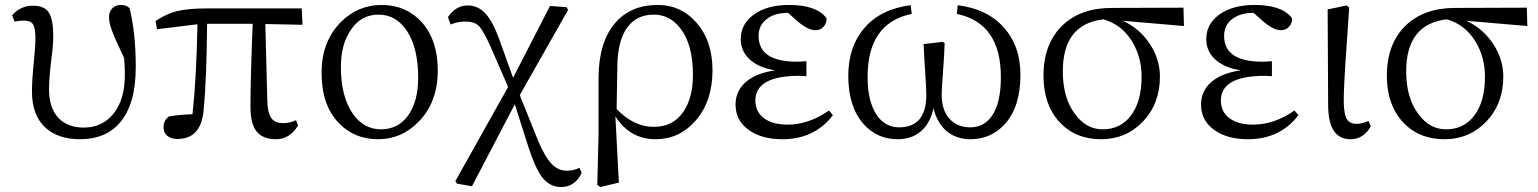

<svg xmlns="http://www.w3.org/2000/svg" viewBox="-20 -548 6207 775"><path d="M303 14Q214 14 163 -33Q109 -83 109 -179Q109 -225 117 -303Q123 -363 123 -391Q123 -434 114 -449Q105 -465 75 -465Q61 -465 39 -461L29 -486Q62 -525 114 -525Q160 -525 178 -496Q195 -468 195 -400Q195 -367 187 -306Q178 -234 178 -187Q178 -112 216 -72Q253 -33 318 -33Q392 -33 437 -88Q484 -145 484 -247Q484 -275 481 -314Q443 -393 431 -427Q420 -457 420 -478Q420 -501 433.5 -514.5Q447 -528 468 -528Q491 -528 503 -515Q528 -416 528 -277Q528 -129 465 -54Q407 14 303 14Z M1094 14Q1041 14 1016 -17Q991 -48 991 -116Q991 -234 1000 -452H816Q814 -226 802 -104Q792 13 696 13Q671 13 655.5 0.5Q640 -12 640 -34Q640 -62 662 -78Q702 -85 757 -87Q773 -232 777 -450L614 -430L608 -463Q650 -492 694 -503Q739 -514 815 -514H1198L1201 -448L1051 -451L1059 -141Q1060 -90 1077 -69Q1091 -51 1123 -51Q1151 -51 1175 -63L1183 -41Q1149 14 1094 14Z M1506 14Q1409 14 1346 -53Q1278 -125 1278 -254Q1278 -379 1354 -457Q1424 -528 1520 -528Q1618 -528 1681 -460Q1747 -387 1747 -264Q1747 -136 1671 -58Q1602 14 1506 14ZM1518 -26Q1590 -26 1631 -87Q1668 -144 1668 -234Q1668 -352 1624 -421Q1580 -489 1508 -489Q1437 -489 1396 -427Q1356 -369 1356 -278Q1356 -158 1404 -89Q1448 -26 1518 -26Z M2244 207Q2199 207 2168 167Q2141 131 2114 49L2058 -127L1885 204L1824 193L1818 183L2031 -197L1960 -360Q1930 -427 1911 -445Q1894 -461 1857 -461Q1828 -461 1799 -449L1788 -479Q1820 -526 1868 -526Q1909 -526 1939 -494Q1969 -462 1995 -390L2051 -234L2200 -524L2267 -519L2273 -508L2078 -164L2152 20Q2180 87 2208 115Q2234 141 2268 141Q2297 141 2319 129L2328 150Q2301 207 2244 207Z M2403 207 2391 198 2396 -4V-235Q2397 -379 2463 -455Q2525 -528 2636 -528Q2728 -528 2790 -458Q2856 -384 2856 -264Q2856 -138 2786 -59Q2721 14 2626 14Q2523 14 2464 -78L2478 189ZM2619 -36Q2696 -36 2737 -95Q2777 -151 2777 -246Q2777 -369 2726 -434Q2683 -489 2619 -489Q2549 -489 2511 -436Q2474 -384 2472 -286L2469 -108Q2538 -36 2619 -36Z M3138 14Q3055 14 3003 -23Q2949 -61 2949 -126Q2949 -181 2990.5 -217Q3032 -253 3109 -264Q3040 -275 3003 -311Q2970 -344 2970 -390Q2970 -450 3021 -488Q3075 -528 3165 -528Q3276 -528 3316 -475Q3318 -456 3305 -441Q3292 -426 3272 -426Q3242 -426 3202 -460L3161 -496H3159Q3108 -496 3076 -472Q3042 -447 3042 -403Q3042 -299 3197 -299Q3213 -299 3235 -301V-240Q3232 -240 3228 -241Q3212 -242 3207 -242Q3029 -242 3029 -142Q3029 -97 3063.5 -71Q3098 -45 3159 -45Q3245 -45 3326 -102L3342 -83Q3268 14 3138 14Z M3603 14Q3521 14 3466 -47Q3404 -117 3404 -242Q3404 -360 3470 -436Q3536 -512 3656 -527L3660 -492Q3482 -455 3482 -238Q3482 -137 3520 -82Q3554 -34 3609 -34Q3719 -34 3719 -165Q3719 -187 3715 -249Q3710 -324 3708 -370L3785 -379L3793 -374Q3792 -333 3786 -252Q3781 -187 3781 -167Q3781 -102 3814 -67Q3845 -34 3897 -34Q3951 -34 3983 -79Q4020 -131 4020 -237Q4020 -455 3842 -492L3846 -527Q3965 -512 4032 -437Q4099 -362 4099 -246Q4099 -117 4036 -47Q3980 14 3897 14Q3842 14 3803 -17Q3763 -50 3748 -111Q3734 -48 3695 -16Q3658 14 3603 14Z M4425 14Q4320 14 4256 -56Q4192 -126 4192 -242Q4192 -372 4269 -446Q4343 -516 4467 -516L4757 -517L4759 -443L4513 -464Q4580 -433 4621 -371Q4662 -309 4662 -239Q4662 -129 4593 -57Q4525 14 4425 14ZM4431 -26Q4501 -26 4543 -79Q4588 -136 4588 -239Q4588 -317 4550 -380Q4508 -449 4434 -470Q4270 -451 4270 -260Q4270 -153 4319 -88Q4364 -26 4431 -26Z M5017 14Q4934 14 4882 -23Q4828 -61 4828 -126Q4828 -181 4869.5 -217Q4911 -253 4988 -264Q4919 -275 4882 -311Q4849 -344 4849 -390Q4849 -450 4900 -488Q4954 -528 5044 -528Q5155 -528 5195 -475Q5197 -456 5184 -441Q5171 -426 5151 -426Q5121 -426 5081 -460L5040 -496H5038Q4987 -496 4955 -472Q4921 -447 4921 -403Q4921 -299 5076 -299Q5092 -299 5114 -301V-240Q5111 -240 5107 -241Q5091 -242 5086 -242Q4908 -242 4908 -142Q4908 -97 4942.5 -71Q4977 -45 5038 -45Q5124 -45 5205 -102L5221 -83Q5147 14 5017 14Z M5431 14Q5341 14 5341 -125L5339 -510L5416 -526L5426 -517Q5422 -460 5416 -371Q5403 -191 5404 -133Q5405 -84 5418 -65Q5430 -48 5456 -48Q5478 -48 5504 -60L5513 -38Q5484 14 5431 14Z M5811 14Q5706 14 5642 -56Q5578 -126 5578 -242Q5578 -372 5655 -446Q5729 -516 5853 -516L6143 -517L6145 -443L5899 -464Q5966 -433 6007 -371Q6048 -309 6048 -239Q6048 -129 5979 -57Q5911 14 5811 14ZM5817 -26Q5887 -26 5929 -79Q5974 -136 5974 -239Q5974 -317 5936 -380Q5894 -449 5820 -470Q5656 -451 5656 -260Q5656 -153 5705 -88Q5750 -26 5817 -26Z"/></svg>

Font: GenRyuMin TW R
Style: Regular
Weight: 400
Version: Version 1.501;PS 1;hotconv 16.6.51;makeotf.lib2.5.65220